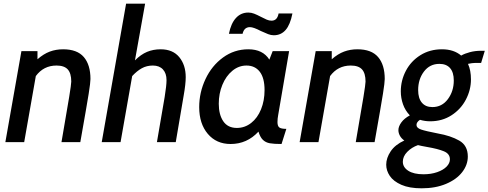

<svg xmlns="http://www.w3.org/2000/svg" viewBox="-20 -770 2646 1040"><path d="M96 -493H183V-449Q216 -478 249.5 -490.5Q283 -503 322 -503Q398 -503 434 -461Q470 -419 470 -342Q470 -323 460.5 -263Q451 -203 415 0H313Q343 -173 354.5 -243.5Q366 -314 366 -328Q366 -373 347 -394Q328 -415 286 -415Q216 -415 174 -358L111 0H9Z M663 -750H766L711 -443Q743 -475 776.5 -489Q810 -503 850 -503Q916 -503 951 -460.5Q986 -418 986 -352Q986 -315 975 -253L932 0H830L872 -245Q882 -307 882 -336Q882 -373 862.5 -394Q843 -415 808 -415Q775 -415 748.5 -400.5Q722 -386 696 -358L633 0H531Z M1059 -190Q1059 -269 1093 -341.5Q1127 -414 1188 -458.5Q1249 -503 1325 -503Q1404 -503 1439 -447L1457 -493H1546L1487 -148Q1483 -127 1483 -109Q1483 -87 1493 -79.5Q1503 -72 1531 -72L1505 10Q1464 10 1441.5 6Q1419 2 1404 -12.5Q1389 -27 1380 -57Q1318 10 1229 10Q1152 10 1105.5 -45Q1059 -100 1059 -190ZM1413 -282Q1413 -348 1387 -381.5Q1361 -415 1315 -415Q1273 -415 1238.5 -386.5Q1204 -358 1184.5 -310.5Q1165 -263 1165 -208Q1165 -149 1189.5 -113Q1214 -77 1263 -77Q1306 -77 1340.5 -104Q1375 -131 1394 -178Q1413 -225 1413 -282ZM1393 -602Q1353 -623 1334 -623Q1302 -623 1294 -587H1220Q1231 -643 1258 -672.5Q1285 -702 1325 -702Q1341 -702 1356.5 -696Q1372 -690 1393 -679Q1412 -669 1425 -663.5Q1438 -658 1451 -658Q1482 -658 1489 -697H1564Q1552 -636 1527 -607.5Q1502 -579 1463 -579Q1448 -579 1432.5 -585Q1417 -591 1393 -602Z M1690 -493H1777V-449Q1810 -478 1843.5 -490.5Q1877 -503 1916 -503Q1992 -503 2028 -461Q2064 -419 2064 -342Q2064 -323 2054.5 -263Q2045 -203 2009 0H1907Q1937 -173 1948.5 -243.5Q1960 -314 1960 -328Q1960 -373 1941 -394Q1922 -415 1880 -415Q1810 -415 1768 -358L1705 0H1603Z M2072 122Q2072 86 2096 50Q2120 14 2170 -9Q2154 -20 2146 -35Q2138 -50 2138 -65Q2138 -85 2154 -107Q2170 -129 2200 -145Q2175 -171 2163 -205Q2151 -239 2151 -275Q2151 -334 2178.5 -386.5Q2206 -439 2257 -471Q2308 -503 2374 -503Q2438 -503 2478 -469Q2497 -480 2525.5 -487.5Q2554 -495 2585 -495H2606L2586 -429H2552Q2538 -429 2515 -424Q2531 -389 2531 -340Q2531 -283 2503.5 -230.5Q2476 -178 2425.5 -145.5Q2375 -113 2310 -113Q2282 -113 2255 -121Q2236 -109 2236 -93Q2236 -77 2260.5 -68.5Q2285 -60 2352 -47Q2421 -35 2467.5 -8.5Q2514 18 2514 78Q2514 123 2483.5 162.5Q2453 202 2396 226Q2339 250 2264 250Q2197 250 2154 231Q2111 212 2091.5 183Q2072 154 2072 122ZM2438 -334Q2438 -378 2418 -401Q2398 -424 2360 -424Q2308 -424 2276.5 -382.5Q2245 -341 2245 -282Q2245 -238 2265 -214Q2285 -190 2322 -190Q2374 -190 2406 -233Q2438 -276 2438 -334ZM2417 93Q2417 63 2384.5 49.5Q2352 36 2293 26Q2259 20 2244 16Q2210 28 2186 52.5Q2162 77 2162 106Q2162 136 2191.5 155Q2221 174 2274 174Q2315 174 2348 162.5Q2381 151 2399 132.5Q2417 114 2417 93Z"/></svg>

Font: Cabin Medium
Style: Italic
Weight: 500
Italic angle: -7°
Designer: Pablo Impallari
Foundry: Pablo Impallari. http://www.impallari.com Igino Marini. http://www.ikern.com
Version: Version 2.200